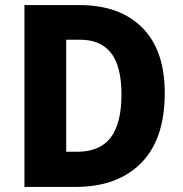

<svg xmlns="http://www.w3.org/2000/svg" viewBox="-20 -734 717 754"><path d="M627 -369Q627 -187 534 -93.5Q441 0 277 0H76V-714H293Q450 -714 538.5 -625.5Q627 -537 627 -369ZM457 -363Q457 -474 416 -526Q375 -578 295 -578H240V-138H282Q372 -138 414.5 -193.5Q457 -249 457 -363Z"/></svg>

Font: Noto Sans Arabic SemCond ExtBd
Style: Regular
Weight: 800
Width: 4
Designer: Monotype Design Team, Nadine Chahine, Nizar Qandah and Khaled Hosny
Foundry: Monotype Imaging Inc.
Version: Version 2.012; ttfautohint (v1.8.4.7-5d5b)